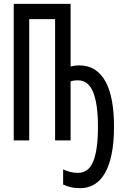

<svg xmlns="http://www.w3.org/2000/svg" viewBox="-20 -734 640 1004"><path d="M349.1 -386.2Q357.9 -388.7 369.9 -390.4Q381.8 -392.1 394 -392.1Q441.9 -392.1 476.3 -369.6Q510.7 -347.2 533 -305.4Q555.2 -263.7 565.7 -204.6Q576.2 -145.5 576.2 -71.8Q576.2 11.2 563.7 71.8Q551.3 132.3 528.3 171.9Q505.4 211.4 472.7 230.7Q439.9 250 398.9 250Q372.6 250 351.8 245.4Q331.1 240.7 310.1 231V151.9Q328.6 159.7 346.4 164.8Q364.3 169.9 387.2 169.9Q443.4 169.9 467.8 109.6Q492.2 49.3 492.2 -71.8Q492.2 -190.4 467 -252.2Q441.9 -314 387.2 -314Q362.3 -314 349.1 -308.1V0H268.1V-633.8H132.8V0H51.8V-713.9H349.1Z"/></svg>

Font: Noto Mono
Style: Regular
Weight: 400
Designer: Monotype Design Team
Foundry: Monotype Imaging Inc.
Version: Version 1.00